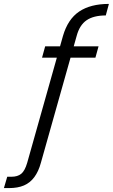

<svg xmlns="http://www.w3.org/2000/svg" viewBox="-136 -783 577 982"><path d="M-116 179 -99 121H-78Q-46 121 -27.5 106Q-9 91 3 50L186 -599Q211 -685 269 -724Q327 -763 421 -763L405 -704Q343 -704 307 -679.5Q271 -655 256 -599L73 50Q61 94 39.5 123Q18 152 -13.5 165.5Q-45 179 -90 179ZM79 -488 95 -546H368L352 -488Z"/></svg>

Font: DM Sans 28pt Light
Style: Italic
Weight: 300
Italic angle: -10°
Version: Version 4.004;gftools[0.9.30]